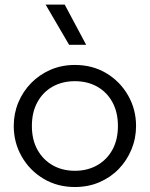

<svg xmlns="http://www.w3.org/2000/svg" viewBox="-20 -774 632 810"><path d="M296 15Q222 15 163.5 -20Q105 -55 71.5 -113.8Q38 -172.5 38 -242.5Q38 -295 57.2 -341.5Q76.5 -388 111.5 -423.8Q146.5 -459.5 193.5 -479.8Q240.5 -500 296 -500Q370.5 -500 428.8 -465Q487 -430 520.5 -371.2Q554 -312.5 554 -242.5Q554 -190.5 534.8 -143.8Q515.5 -97 481 -61.2Q446.5 -25.5 399.2 -5.2Q352 15 296 15ZM296 -53.5Q349 -53.5 390 -76.8Q431 -100 454.2 -142.2Q477.5 -184.5 477.5 -242.5Q477.5 -300.5 454.2 -343Q431 -385.5 390 -408.5Q349 -431.5 296 -431.5Q243 -431.5 202 -408.5Q161 -385.5 137.8 -343Q114.5 -300.5 114.5 -242.5Q114.5 -184.5 138 -142.2Q161.5 -100 202.2 -76.8Q243 -53.5 296 -53.5ZM271.5 -585 172.5 -754.5H253L343.5 -585Z"/></svg>

Font: Geologica Cursive ExtraLight
Style: Regular
Weight: 250
Designer: Sindre Bremnes, Frode Helland
Foundry: Monokrom Skriftforlag AS
Version: Version 1.010;gftools[0.9.28]